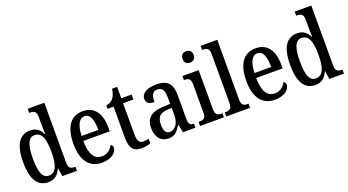

<svg xmlns="http://www.w3.org/2000/svg" viewBox="-54 -1346 3523 1942"><g transform="rotate(-20 1707.0 -375.0)"><path d="M217 10C285 10 325 -28 351 -88H354L368 0H525V-44H517C477 -44 450 -55 450 -115V-760H271V-716H278C316 -716 348 -707 348 -649V-569C348 -533 349 -493 351 -461H346C322 -511 284 -546 219 -546C106 -546 43 -460 43 -267C43 -75 106 10 217 10ZM243 -51C175 -51 148 -122 148 -266C148 -408 175 -486 242 -486C323 -486 348 -408 348 -267C348 -130 320 -51 243 -51Z M793 10C906 10 956 -50 956 -94C956 -112 945 -124 933 -129C912 -87 874 -51 815 -51C734 -51 690 -116 688 -262H973V-305C973 -463 902 -547 784 -547C657 -547 584 -452 584 -264C584 -90 658 10 793 10ZM870 -315H690C693 -429 726 -493 786 -493C846 -493 869 -422 870 -315Z M1221 10C1264 10 1299 0 1317 -8V-57C1298 -53 1280 -49 1257 -49C1216 -49 1197 -78 1197 -147V-483H1308V-536H1197V-659H1143C1134 -607 1123 -580 1105 -559C1087 -537 1062 -524 1030 -520V-483H1095V-146C1095 -30 1137 10 1221 10Z M1509 10C1580 10 1606 -27 1643 -83H1650L1665 0H1800V-44H1797C1758 -44 1744 -60 1744 -116V-374C1744 -500 1688 -547 1577 -547C1482 -547 1413 -514 1413 -449C1413 -406 1442 -386 1500 -386C1500 -451 1513 -495 1570 -495C1630 -495 1642 -447 1642 -373V-314L1571 -311C1441 -306 1377 -257 1377 -151C1377 -41 1435 10 1509 10ZM1543 -48C1501 -48 1482 -85 1482 -145C1482 -223 1510 -263 1595 -268L1643 -271V-191C1643 -108 1603 -48 1543 -48Z M1975 -637C2008 -637 2035 -654 2035 -698C2035 -743 2008 -759 1975 -759C1941 -759 1916 -743 1916 -698C1916 -654 1941 -637 1975 -637ZM1850 0H2107V-44H2096C2057 -44 2030 -55 2030 -117V-536H1855V-492H1864C1902 -492 1928 -481 1928 -423V-113C1928 -54 1900 -44 1861 -44H1850Z M2132 0H2388V-44H2378C2339 -44 2312 -55 2312 -117V-760H2132V-716H2143C2175 -716 2209 -707 2209 -650V-117C2209 -55 2182 -44 2143 -44H2132Z M2654 10C2767 10 2817 -50 2817 -94C2817 -112 2806 -124 2794 -129C2773 -87 2735 -51 2676 -51C2595 -51 2551 -116 2549 -262H2834V-305C2834 -463 2763 -547 2645 -547C2518 -547 2445 -452 2445 -264C2445 -90 2519 10 2654 10ZM2731 -315H2551C2554 -429 2587 -493 2647 -493C2707 -493 2730 -422 2731 -315Z M3091 10C3159 10 3199 -28 3225 -88H3228L3242 0H3399V-44H3391C3351 -44 3324 -55 3324 -115V-760H3145V-716H3152C3190 -716 3222 -707 3222 -649V-569C3222 -533 3223 -493 3225 -461H3220C3196 -511 3158 -546 3093 -546C2980 -546 2917 -460 2917 -267C2917 -75 2980 10 3091 10ZM3117 -51C3049 -51 3022 -122 3022 -266C3022 -408 3049 -486 3116 -486C3197 -486 3222 -408 3222 -267C3222 -130 3194 -51 3117 -51Z"/></g></svg>

Font: Noto Serif Sinhala Condensed Medium
Style: Regular
Weight: 500
Width: 3
Designer: Jelle Bosma - Monotype Design Team
Foundry: Monotype Imaging Inc.
Version: Version 2.007